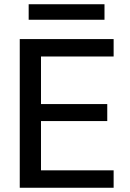

<svg xmlns="http://www.w3.org/2000/svg" viewBox="-20 -884 611 904"><path d="M73 0V-700H515V-618H173V-394H485V-314H173V-82H515V0ZM115 -791V-864H472V-791Z"/></svg>

Font: DM Sans Medium
Style: Regular
Weight: 500
Designer: Colophon Foundry, Jonny Pinhorn
Foundry: Colophon Foundry
Version: Version 4.004; ttfautohint (v1.8.4.7-5d5b)